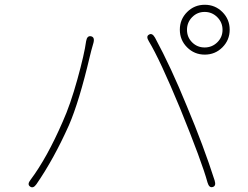

<svg xmlns="http://www.w3.org/2000/svg" viewBox="-20 -800 1040 805"><path d="M133 -28Q119 -8 106 -18Q93 -27 108 -46Q177 -138 243 -290Q275 -361 304.5 -467.5Q334 -574 341 -627Q345 -651 361 -648Q378 -645 372 -621L363 -589Q360 -577 357 -565Q312 -374 269 -275Q206 -134 133 -28ZM872 -16Q857 -11 850 -35Q827 -120 735 -346Q650 -551 604 -627Q591 -648 605 -655Q618 -663 630 -642Q697 -518 763 -356Q834 -187 880 -43Q887 -20 872 -16ZM838.5 -571Q795 -571 764.5 -601.5Q734 -632 734 -675.5Q734 -719 764.5 -749.5Q795 -780 838.5 -780Q882 -780 912.5 -749.5Q943 -719 943 -675.5Q943 -632 912.5 -601.5Q882 -571 838.5 -571ZM838 -601Q869 -601 891 -622.5Q913 -644 913 -675Q913 -706 891 -728Q869 -750 838 -750Q807 -750 785.5 -728Q764 -706 764 -675Q764 -644 785.5 -622.5Q807 -601 838 -601Z"/></svg>

Font: Resource Han Rounded JP ExtraLight
Style: Regular
Weight: 250
Designer: Cyano Hao (round all glyphs); Ryoko NISHIZUKA 西塚涼子 (kana, bopomofo & ideographs); Paul D. Hunt (Latin, Greek & Cyrillic)
Foundry: Cyano Hao
Version: 0.990